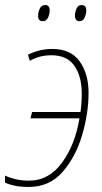

<svg xmlns="http://www.w3.org/2000/svg" viewBox="-33 -731 406 761"><path d="M164 -689Q164 -711 146 -711Q131 -711 124.5 -696.5Q118 -682 118 -669Q118 -647 136 -647Q151 -647 157.5 -661.5Q164 -676 164 -689ZM309 -689Q309 -711 291 -711Q276 -711 270 -696.5Q264 -682 264 -669Q264 -647 282 -647Q296 -647 302.5 -661.5Q309 -676 309 -689ZM318 -363Q318 -439 282.5 -488Q247 -537 174 -537Q147 -537 122 -530.5Q97 -524 78 -514L85 -490Q103 -500 124 -506Q145 -512 171 -512Q233 -512 262 -470Q291 -428 291 -360Q291 -321 286 -287H94L88 -262H282Q265 -158 213 -86.5Q161 -15 82 -15Q54 -15 30 -20.5Q6 -26 -13 -35V-7Q5 1 27.5 5.5Q50 10 81 10Q163 10 215 -49.5Q267 -109 292.5 -195.5Q318 -282 318 -363Z"/></svg>

Font: Noto Sans Display SemiCondensed Thin
Style: Italic
Weight: 250
Width: 4
Designer: Monotype Design team
Foundry: Monotype Imaging Inc.
Version: 1.000